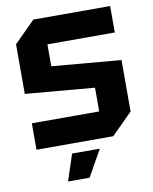

<svg xmlns="http://www.w3.org/2000/svg" viewBox="-96 -772 833 1044"><g transform="rotate(-10 320.0 -250.0)"><path d="M55 0V-146H427V-277L45 -310V-584L161 -700H585V-554H213V-433L595 -400V-116L479 0ZM194 200 242 54H395L313 200Z"/></g></svg>

Font: Tektur
Style: Bold
Weight: 700
Designer: Adam Jagosz
Foundry: Adam Jagosz
Version: Version 1.005;gftools[0.9.30]